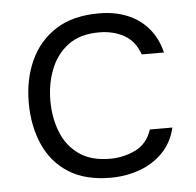

<svg xmlns="http://www.w3.org/2000/svg" viewBox="-44 -578 640 628"><g transform="rotate(-5 276.0 -263.5)"><path d="M295 6Q212 6 157.5 -28.5Q103 -63 76 -124Q49 -185 49 -262Q49 -338 77 -399.5Q105 -461 161 -497Q217 -533 303 -533Q354 -533 395 -516.5Q436 -500 464 -467.5Q492 -435 504 -387H431Q415 -432 379.5 -451.5Q344 -471 298 -471Q235 -471 196 -441.5Q157 -412 138.5 -364.5Q120 -317 120 -262Q120 -206 138.5 -159Q157 -112 196.5 -84Q236 -56 298 -56Q343 -56 382 -75Q421 -94 436 -140H510Q498 -90 465.5 -57.5Q433 -25 388.5 -9.5Q344 6 295 6Z"/></g></svg>

Font: Onest Light
Style: Regular
Weight: 300
Designer: Dmitri Voloshin, Andrey Kudryavtsev
Foundry: Dmitri Voloshin, Andrey Kudryavtsev
Version: Version 1.000;gftools[0.9.33]